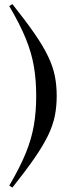

<svg xmlns="http://www.w3.org/2000/svg" viewBox="-20 -764 322 904"><path d="M150.5 -312.5Q150.5 -387 139.5 -451.5Q128.5 -516 100.8 -583.8Q73 -651.5 23.5 -735.5L38.5 -744.5Q102 -664.5 142.8 -605.5Q183.5 -546.5 206.2 -499Q229 -451.5 238 -407.2Q247 -363 247 -312.5Q247 -262 238 -217.8Q229 -173.5 206.2 -126.2Q183.5 -79 142.8 -20Q102 39 38.5 119L23.5 110Q73 26 100.8 -41.8Q128.5 -109.5 139.5 -174Q150.5 -238.5 150.5 -312.5Z"/></svg>

Font: Newsreader Display SemiBold
Style: Regular
Weight: 600
Designer: Hugues Gentile
Foundry: Production Type
Version: Version 1.001